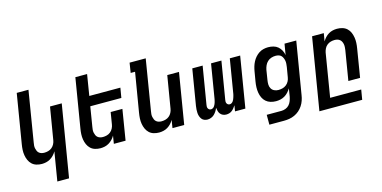

<svg xmlns="http://www.w3.org/2000/svg" viewBox="-86 -1209 3772 1898"><g transform="rotate(-15 1800.0 -260.0)"><path d="M307 215 356 -81Q345 -61 328.5 -43.5Q312 -26 292 -14Q272 -2 249.5 3Q227 8 206 8Q177 8 150.5 0Q124 -8 105 -26Q86 -44 75 -68.5Q64 -93 59.5 -120.5Q55 -148 56.5 -176Q58 -204 63 -233L146 -735H266L181 -217Q178 -202 177 -187Q176 -172 179 -158Q182 -144 187.5 -131.5Q193 -119 203.5 -110Q214 -101 228 -97Q242 -93 257 -93Q277 -93 297.5 -98.5Q318 -104 334.5 -117.5Q351 -131 361 -150.5Q371 -170 374 -190L429 -520H549L427 215Z M806 8Q777 8 750.5 0Q724 -8 705 -26Q686 -44 675 -68.5Q664 -93 659.5 -120.5Q655 -148 656.5 -176Q658 -204 663 -233L746 -735H866L831 -520H1149L1132 -419H814L781 -217Q778 -202 777 -187Q776 -172 779 -158Q782 -144 787.5 -131.5Q793 -119 803.5 -110Q814 -101 828 -97Q842 -93 857 -93Q877 -93 897.5 -98.5Q918 -104 934.5 -117.5Q951 -131 961 -150.5Q971 -170 974 -190L994 -312H1114L1063 0H943L956 -81Q945 -61 928.5 -43.5Q912 -26 892 -14Q872 -2 849.5 3Q827 8 806 8Z M1406 8Q1377 8 1350.5 0Q1324 -8 1305 -26Q1286 -44 1275 -68.5Q1264 -93 1259.5 -120.5Q1255 -148 1256.5 -176Q1258 -204 1263 -233L1330 -634H1285L1301 -735H1466L1381 -217Q1378 -202 1377 -187Q1376 -172 1379 -158Q1382 -144 1387.5 -131.5Q1393 -119 1403.5 -110Q1414 -101 1428 -97Q1442 -93 1457 -93Q1477 -93 1497.5 -98.5Q1518 -104 1534.5 -117.5Q1551 -131 1561 -150.5Q1571 -170 1574 -190L1629 -520H1749L1663 0H1543L1556 -81Q1545 -61 1528.5 -43.5Q1512 -26 1492 -14Q1472 -2 1449.5 3Q1427 8 1406 8Z M2093 8Q2074 8 2058.5 1Q2043 -6 2032.5 -19Q2022 -32 2017.5 -49Q2013 -66 2011 -83Q2005 -66 1994.5 -49.5Q1984 -33 1970 -19.5Q1956 -6 1937.5 1Q1919 8 1901 8Q1883 8 1867.5 1.5Q1852 -5 1842 -18Q1832 -31 1826.5 -47.5Q1821 -64 1820 -81Q1819 -98 1820 -116Q1821 -134 1824 -152L1885 -520H1991L1927 -134Q1925 -125 1925.5 -115.5Q1926 -106 1930.5 -98Q1935 -90 1942.5 -85.5Q1950 -81 1960 -81Q1969 -81 1978 -86Q1987 -91 1992.5 -98.5Q1998 -106 2002.5 -115Q2007 -124 2010 -133Q2013 -142 2015 -151Q2017 -160 2019 -169L2077 -520H2183L2119 -134Q2117 -125 2117.5 -115.5Q2118 -106 2122.5 -98Q2127 -90 2134.5 -85.5Q2142 -81 2152 -81Q2161 -81 2169.5 -86Q2178 -91 2184 -98.5Q2190 -106 2194 -115Q2198 -124 2201 -133Q2204 -142 2206.5 -151Q2209 -160 2211 -169L2269 -520H2375L2289 0H2183L2193 -60Q2184 -46 2174 -33.5Q2164 -21 2151.5 -11Q2139 -1 2123.5 3.5Q2108 8 2093 8Z M2477 215V114H2628Q2649 114 2671 105.5Q2693 97 2708 80Q2723 63 2731 41.5Q2739 20 2743 -1L2756 -82Q2744 -62 2727.5 -44Q2711 -26 2690.5 -14Q2670 -2 2647 3Q2624 8 2602 8Q2573 8 2546.5 0Q2520 -8 2500 -25.5Q2480 -43 2468.5 -67.5Q2457 -92 2452.5 -119.5Q2448 -147 2449 -175.5Q2450 -204 2455 -233L2472 -333Q2476 -357 2483 -380.5Q2490 -404 2501.5 -426.5Q2513 -449 2530 -468.5Q2547 -488 2568 -502Q2589 -516 2613.5 -522Q2638 -528 2662 -528Q2689 -528 2715.5 -521Q2742 -514 2761.5 -497.5Q2781 -481 2793.5 -457.5Q2806 -434 2810 -408L2829 -520H2949L2860 15Q2856 42 2847 68.5Q2838 95 2822 119.5Q2806 144 2784 163Q2762 182 2735.5 194Q2709 206 2681.5 210.5Q2654 215 2627 215ZM2653 -93Q2673 -93 2694 -98Q2715 -103 2732.5 -116.5Q2750 -130 2760.5 -149.5Q2771 -169 2774 -190L2791 -290Q2793 -306 2794.5 -322Q2796 -338 2793.5 -353Q2791 -368 2785 -382.5Q2779 -397 2769 -407.5Q2759 -418 2743.5 -422.5Q2728 -427 2712 -427Q2690 -427 2668 -420Q2646 -413 2629 -397Q2612 -381 2602.5 -359.5Q2593 -338 2589 -317L2573 -217Q2569 -194 2569.5 -171.5Q2570 -149 2580.5 -130.5Q2591 -112 2610.5 -102.5Q2630 -93 2653 -93Z M2989 215 3111 -520H3231L3217 -439Q3229 -459 3245 -476.5Q3261 -494 3281 -506Q3301 -518 3323.5 -523Q3346 -528 3367 -528Q3396 -528 3422.5 -520Q3449 -512 3468.5 -494Q3488 -476 3498.5 -451.5Q3509 -427 3513.5 -399.5Q3518 -372 3516.5 -344Q3515 -316 3510 -287L3463 0H3343L3393 -303Q3395 -318 3396 -333Q3397 -348 3394.5 -362Q3392 -376 3386 -388.5Q3380 -401 3369.5 -410Q3359 -419 3345 -423Q3331 -427 3316 -427Q3296 -427 3276 -421.5Q3256 -416 3239 -402.5Q3222 -389 3212.5 -369.5Q3203 -350 3199 -330L3126 114H3444L3427 215Z"/></g></svg>

Font: Iosevka Extended Oblique
Style: Bold
Weight: 700
Width: 7
Italic angle: -9°
Monospace: yes
Designer: Belleve Invis
Foundry: Belleve Invis
Version: Version 32.5.0; ttfautohint (v1.8.4)